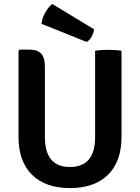

<svg xmlns="http://www.w3.org/2000/svg" viewBox="-20 -941 711 975"><path d="M597 -683V-246Q597 -121 528.5 -53.5Q460 14 335 14Q211 14 142.5 -53.5Q74 -121 74 -246V-682L80 -689H130Q170 -689 189 -668.5Q208 -648 208 -603V-245Q208 -93 335 -93Q463 -93 463 -245V-683Q491 -688 530 -688Q569 -688 597 -683ZM245 -921 458 -792Q450 -746 420 -728L191 -820Q193 -848 210 -877.5Q227 -907 245 -921Z"/></svg>

Font: Signika
Style: Semibold
Weight: 600
Designer: Anna Giedrys
Foundry: Anna Giedrys
Version: Version 1.001